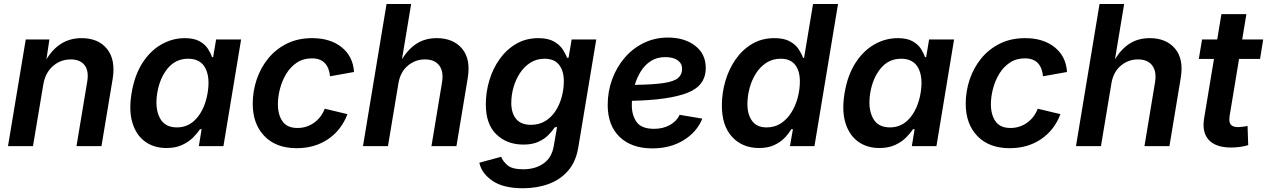

<svg xmlns="http://www.w3.org/2000/svg" viewBox="-20 -748 6487 983"><path d="M201.7 -315.4 148.9 0H21L111.8 -545.9H232.9L217.8 -444.3Q283.2 -552.7 397.5 -552.7Q484.4 -552.7 528.6 -496.8Q572.8 -440.9 556.6 -342.8L499.5 0H371.6L426.8 -331.5Q435.5 -386.2 412.6 -415Q389.6 -443.8 342.3 -443.8Q289.6 -443.8 250.5 -409.2Q211.4 -374.5 201.7 -315.4Z M832 9.8Q768.1 9.8 722.7 -23.2Q677.2 -56.2 658 -119.1Q638.7 -182.1 653.8 -272Q668.9 -362.8 709.2 -425.5Q749.5 -488.3 806.2 -520.5Q862.8 -552.7 925.8 -552.7Q973.6 -552.7 1002 -536.6Q1030.3 -520.5 1044.7 -497.8Q1059.1 -475.1 1065.4 -455.6H1071.3L1086.4 -545.9H1214.4L1124 0H998L1012.2 -86.4H1003.9Q990.7 -66.4 968.5 -43.9Q946.3 -21.5 912.6 -5.9Q878.9 9.8 832 9.8ZM885.7 -95.7Q947.3 -95.7 988.5 -144.5Q1029.8 -193.4 1043 -272.5Q1056.2 -352.1 1031 -399.7Q1005.9 -447.3 943.4 -447.3Q879.4 -447.3 838.6 -397.9Q797.9 -348.6 785.2 -272.5Q772.5 -195.8 797.4 -145.8Q822.3 -95.7 885.7 -95.7Z M1499 10.7Q1393.6 10.7 1333.7 -51.3Q1273.9 -113.3 1273.9 -216.8Q1273.9 -280.3 1293.9 -340.3Q1314 -400.4 1352.8 -448.2Q1391.6 -496.1 1448.2 -524.4Q1504.9 -552.7 1578.1 -552.7Q1671.4 -552.7 1729.5 -505.9Q1787.6 -459 1792.5 -379.4L1669.4 -357.4Q1666 -400.4 1643.3 -424.8Q1620.6 -449.2 1576.7 -449.2Q1532.7 -449.2 1500 -427.5Q1467.3 -405.8 1445.8 -370.4Q1424.3 -335 1413.6 -293.9Q1402.8 -252.9 1402.8 -213.9Q1402.8 -160.6 1426.5 -126.7Q1450.2 -92.8 1502.9 -92.8Q1550.3 -92.8 1587.9 -119.6Q1625.5 -146.5 1642.6 -191.4L1758.8 -163.6Q1728 -82 1659.7 -35.6Q1591.3 10.7 1499 10.7Z M2019.5 -319.3 1966.3 0H1838.4L1959 -727.5H2085L2038.1 -444.8Q2070.8 -498 2114.3 -525.4Q2157.7 -552.7 2215.8 -552.7Q2300.3 -552.7 2345.7 -499Q2391.1 -445.3 2374.5 -347.2L2316.9 0H2189L2243.2 -327.1Q2252 -381.8 2228.8 -412.8Q2205.6 -443.8 2155.8 -443.8Q2105.5 -443.8 2067.1 -411.1Q2028.8 -378.4 2019.5 -319.3Z M2657.7 215.8Q2555.7 215.8 2500.5 177.2Q2445.3 138.7 2434.1 85L2545.9 54.7Q2554.2 77.1 2578.1 97.9Q2602.1 118.7 2658.7 118.7Q2720.2 118.7 2762.5 89.1Q2804.7 59.6 2814.9 1L2832 -97.7L2820.3 -96.2Q2807.1 -76.2 2786.9 -55.9Q2766.6 -35.6 2735.6 -21.7Q2704.6 -7.8 2659.7 -7.8Q2575.7 -7.8 2521.5 -59.8Q2467.3 -111.8 2467.3 -213.9Q2467.3 -276.4 2485.4 -336.7Q2503.4 -397 2538.3 -445.8Q2573.2 -494.6 2623 -523.7Q2672.9 -552.7 2736.3 -552.7Q2786.1 -552.7 2815.9 -535.6Q2845.7 -518.6 2861.1 -494.9Q2876.5 -471.2 2883.3 -451.7L2891.1 -453.1L2906.7 -545.9H3032.7L2940.9 5.4Q2929.2 78.6 2889.4 125Q2849.6 171.4 2789.6 193.6Q2729.5 215.8 2657.7 215.8ZM2697.8 -108.9Q2741.2 -108.9 2772.9 -128.9Q2804.7 -148.9 2825.4 -181.6Q2846.2 -214.4 2856.4 -253.7Q2866.7 -293 2866.7 -332Q2866.7 -385.3 2842.3 -416.3Q2817.9 -447.3 2768.1 -447.3Q2727.1 -447.3 2695.3 -427Q2663.6 -406.7 2641.8 -373.5Q2620.1 -340.3 2608.9 -300.5Q2597.7 -260.7 2597.7 -221.2Q2597.7 -168.9 2622.6 -138.9Q2647.5 -108.9 2697.8 -108.9Z M3320.3 11.7Q3213.4 11.7 3152.3 -47.1Q3091.3 -106 3091.3 -210.4Q3091.3 -280.3 3114.3 -342.5Q3137.2 -404.8 3178.7 -452.9Q3220.2 -501 3276.6 -528.3Q3333 -555.7 3399.9 -555.7Q3484.4 -555.7 3538.8 -513.9Q3593.3 -472.2 3593.3 -399.9Q3593.3 -308.6 3498.3 -272.2Q3403.3 -235.8 3215.3 -231.9Q3214.8 -219.7 3214.8 -208.5Q3214.8 -157.7 3239.7 -123Q3264.6 -88.4 3329.1 -88.4Q3373.5 -88.4 3408.7 -107.4Q3443.8 -126.5 3459.5 -160.2L3575.7 -140.6Q3547.9 -71.8 3479.7 -30Q3411.6 11.7 3320.3 11.7ZM3230 -313.5Q3326.2 -314.9 3378.7 -323Q3431.2 -331.1 3451.7 -348.6Q3472.2 -366.2 3472.2 -395.5Q3472.2 -423.3 3449.2 -439.5Q3426.3 -455.6 3386.7 -455.6Q3342.8 -455.6 3311.5 -435.1Q3280.3 -414.6 3260.5 -382.1Q3240.7 -349.6 3230 -313.5Z M3866.2 9.8Q3780.8 9.8 3728.3 -47.1Q3675.8 -104 3675.8 -207.5Q3675.8 -271 3693.6 -332.5Q3711.4 -394 3746.1 -443.8Q3780.8 -493.7 3830.6 -523.2Q3880.4 -552.7 3944.8 -552.7Q3995.1 -552.7 4024.9 -535.6Q4054.7 -518.6 4069.8 -494.9Q4085 -471.2 4091.3 -451.7H4096.7L4142.6 -727.5H4270.5L4149.9 0H4024.4L4039.6 -86.4H4031.2Q4018.1 -64 3996.6 -41.7Q3975.1 -19.5 3943.1 -4.9Q3911.1 9.8 3866.2 9.8ZM3904.8 -95.7Q3946.8 -95.7 3978.8 -116.9Q4010.7 -138.2 4032.2 -173.1Q4053.7 -208 4064.5 -249.5Q4075.2 -291 4075.2 -330.6Q4075.2 -385.3 4050.8 -416.3Q4026.4 -447.3 3977.1 -447.3Q3935.1 -447.3 3903.1 -426.3Q3871.1 -405.3 3849.6 -371.1Q3828.1 -336.9 3817.4 -295.9Q3806.6 -254.9 3806.6 -214.8Q3806.6 -161.6 3830.8 -128.7Q3855 -95.7 3904.8 -95.7Z M4482.4 9.8Q4418.5 9.8 4373 -23.2Q4327.6 -56.2 4308.3 -119.1Q4289.1 -182.1 4304.2 -272Q4319.3 -362.8 4359.6 -425.5Q4399.9 -488.3 4456.5 -520.5Q4513.2 -552.7 4576.2 -552.7Q4624 -552.7 4652.3 -536.6Q4680.7 -520.5 4695.1 -497.8Q4709.5 -475.1 4715.8 -455.6H4721.7L4736.8 -545.9H4864.7L4774.4 0H4648.4L4662.6 -86.4H4654.3Q4641.1 -66.4 4618.9 -43.9Q4596.7 -21.5 4563 -5.9Q4529.3 9.8 4482.4 9.8ZM4536.1 -95.7Q4597.7 -95.7 4638.9 -144.5Q4680.2 -193.4 4693.4 -272.5Q4706.5 -352.1 4681.4 -399.7Q4656.2 -447.3 4593.8 -447.3Q4529.8 -447.3 4489 -397.9Q4448.2 -348.6 4435.5 -272.5Q4422.9 -195.8 4447.8 -145.8Q4472.7 -95.7 4536.1 -95.7Z M5149.4 10.7Q5043.9 10.7 4984.1 -51.3Q4924.3 -113.3 4924.3 -216.8Q4924.3 -280.3 4944.3 -340.3Q4964.4 -400.4 5003.2 -448.2Q5042 -496.1 5098.6 -524.4Q5155.3 -552.7 5228.5 -552.7Q5321.8 -552.7 5379.9 -505.9Q5438 -459 5442.9 -379.4L5319.8 -357.4Q5316.4 -400.4 5293.7 -424.8Q5271 -449.2 5227.1 -449.2Q5183.1 -449.2 5150.4 -427.5Q5117.7 -405.8 5096.2 -370.4Q5074.7 -335 5064 -293.9Q5053.2 -252.9 5053.2 -213.9Q5053.2 -160.6 5076.9 -126.7Q5100.6 -92.8 5153.3 -92.8Q5200.7 -92.8 5238.3 -119.6Q5275.9 -146.5 5293 -191.4L5409.2 -163.6Q5378.4 -82 5310.1 -35.6Q5241.7 10.7 5149.4 10.7Z M5669.9 -319.3 5616.7 0H5488.8L5609.4 -727.5H5735.4L5688.5 -444.8Q5721.2 -498 5764.6 -525.4Q5808.1 -552.7 5866.2 -552.7Q5950.7 -552.7 5996.1 -499Q6041.5 -445.3 6024.9 -347.2L5967.3 0H5839.4L5893.6 -327.1Q5902.3 -381.8 5879.2 -412.8Q5856 -443.8 5806.2 -443.8Q5755.9 -443.8 5717.5 -411.1Q5679.2 -378.4 5669.9 -319.3Z M6447.3 -545.9 6431.2 -446.3H6323.7L6275.4 -154.3Q6270.5 -124.5 6280.8 -110.8Q6291 -97.2 6319.8 -97.2Q6328.6 -97.2 6343.3 -99.1Q6357.9 -101.1 6367.2 -103L6370.6 -4.9Q6349.1 1.5 6326.7 4.4Q6304.2 7.3 6283.2 7.3Q6204.6 7.3 6168.7 -31.7Q6132.8 -70.8 6145 -143.1L6195.3 -446.3H6117.7L6134.3 -545.9H6211.9L6233.4 -675.8H6361.3L6339.8 -545.9Z"/></svg>

Font: Inter Semi Bold
Style: Italic
Weight: 600
Italic angle: -9.39999°
Designer: Rasmus Andersson
Foundry: rsms
Version: Version 4.000;git-3c8e0fc